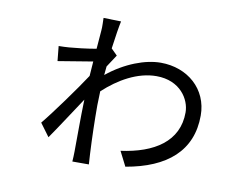

<svg xmlns="http://www.w3.org/2000/svg" viewBox="-75 -750 1150 893"><g transform="rotate(10 500.0 -303.5)"><path d="M345 -585 338 -498C292 -490 239 -484 211 -482C194 -481 181 -480 162 -480L169 -410L333 -437L328 -368C285 -302 188 -168 144 -115L189 -54C227 -108 282 -194 323 -255C320 -165 321 -67 320 -9C320 3 319 26 318 38H396C395 23 394 3 393 -11C389 -88 387 -167 387 -240L389 -306C459 -371 546 -421 635 -421C747 -421 797 -340 797 -278C797 -141 686 -71 530 -50L565 19C757 -14 869 -109 869 -276C869 -401 771 -486 644 -486C572 -486 478 -452 394 -384L398 -425L436 -483L407 -512C415 -572 423 -621 428 -643L345 -645C345 -634 347 -602 345 -585Z"/></g></svg>

Font: Source Han Sans KR
Style: Regular
Weight: 400
Designer: Ryoko NISHIZUKA 西塚涼子 (kana, bopomofo & ideographs); Paul D. Hunt (Latin, Greek & Cyrillic); Sandoll Communications 산돌커뮤니
Foundry: Adobe
Version: Version 2.004;hotconv 1.0.118;makeotfexe 2.5.65603